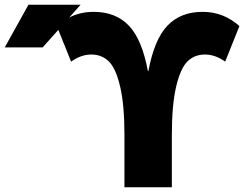

<svg xmlns="http://www.w3.org/2000/svg" viewBox="-27 -790 1058 810"><path d="M599 -490Q624 -624 679.5 -682Q735 -740 828 -740Q916 -740 983 -680L923 -530Q881 -560 838 -560Q793 -560 763.5 -530.5Q734 -501 716 -424Q698 -347 698 -220V0H498V-220Q498 -347 480 -424Q462 -501 432.5 -530.5Q403 -560 358 -560Q315 -560 273 -530L219 -664L153 -590H-7L93 -770H313L265 -716Q311 -740 368 -740Q461 -740 516.5 -682Q572 -624 597 -490Z"/></svg>

Font: M PLUS 1p Black
Style: Regular
Weight: 900
Version: Version 1.061